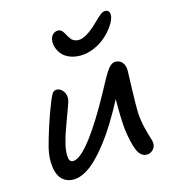

<svg xmlns="http://www.w3.org/2000/svg" viewBox="-115 -908 881 977"><g transform="rotate(-15 325.0 -419.5)"><path d="M349.1 -626Q315.9 -626 290.3 -637.5Q264.6 -648.9 251.2 -666.7Q237.8 -684.6 232.2 -704.3Q226.6 -724.1 230 -742.2Q232.9 -758.3 243.9 -768.6Q254.9 -778.8 271 -778.8Q274.9 -778.8 278.3 -777.8Q281.7 -776.9 284.2 -775.6Q286.6 -774.4 289.6 -771.2Q292.5 -768.1 294.2 -766.4Q295.9 -764.6 298.8 -760Q301.8 -755.4 302.7 -753.7Q303.7 -752 306.9 -746.1Q310.1 -740.2 311 -738.8Q318.8 -726.1 323.2 -720.7Q327.6 -715.3 337.6 -710.2Q347.7 -705.1 361.8 -705.1Q393.6 -705.1 444.8 -749Q453.6 -756.3 472.4 -775.1Q491.2 -793.9 504.2 -803.5Q517.1 -813 527.8 -813Q542 -813 547.9 -803Q553.7 -793 550.8 -776.9Q546.4 -755.9 528.8 -730.2Q511.2 -704.6 485.1 -681.2Q459 -657.7 422.6 -641.8Q386.2 -626 349.1 -626ZM152.8 -25.9Q126.5 -25.9 107.4 -37.6Q88.4 -49.3 78.6 -68.1Q68.8 -86.9 64.9 -112.1Q61 -137.2 62.7 -162.8Q64.5 -188.5 70.8 -214.8Q80.6 -254.9 102.1 -321Q123.5 -387.2 136.2 -417Q150.9 -457.5 160.6 -473.9Q170.4 -490.2 185.1 -490.2Q206.1 -490.2 220.5 -470Q234.9 -449.7 230 -422.9Q227.5 -409.7 199.7 -336.2Q171.9 -262.7 163.1 -228Q150.4 -184.6 151.6 -150.9Q152.8 -117.2 173.8 -117.2Q235.8 -117.2 368.2 -342.8Q385.3 -371.6 405.3 -408.4Q425.3 -445.3 437 -467Q448.7 -488.8 461.9 -509.8Q475.1 -530.8 487.1 -540.3Q499 -549.8 511.2 -549.8Q534.2 -549.8 547.9 -533.4Q561.5 -517.1 561 -488.8Q561 -483.9 558.1 -397.9Q555.2 -312 556.2 -271Q559.1 -225.1 569.1 -185.5Q579.1 -146 586.2 -124.3Q593.3 -102.5 590.8 -90.8Q587.9 -74.7 575 -63.2Q562 -51.8 545.9 -51.8Q513.2 -51.8 496.3 -91.1Q479.5 -130.4 469.2 -209Q463.4 -281.7 464.8 -366.2Q445.8 -327.6 400.9 -252.9Q370.6 -204.1 340.6 -164.8Q310.5 -125.5 278.6 -93.3Q246.6 -61 214.4 -43.5Q182.1 -25.9 152.8 -25.9Z"/></g></svg>

Font: Shantell Sans Irregular Bouncy
Style: Italic
Weight: 400
Italic angle: -11.31°
Designer: Stephen Nixon, Anya Danilova, Shantell Martin
Foundry: Arrow Type
Version: Version 1.006;[9816181b4]